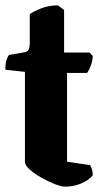

<svg xmlns="http://www.w3.org/2000/svg" viewBox="-25 -696 376 716"><path d="M218 0Q203 0 178 -10Q153 -20 127.5 -34.5Q102 -49 85 -64.5Q68 -80 68 -92V-428L-5 -436Q-5 -461 0 -474.5Q5 -488 9 -491L66 -501Q77 -503 81.5 -510.5Q86 -518 86 -541V-643Q99 -653 128 -664.5Q157 -676 191 -676L214 -659V-500H309L321 -487Q320 -467 313 -449.5Q306 -432 300 -424H225V-93L311 -80Q314 -76 317.5 -66Q321 -56 321 -42Q305 -23 277 -11.5Q249 0 218 0Z"/></svg>

Font: Texturina 72pt Black
Style: Regular
Weight: 900
Designer: Guillermo Torres Carreño
Foundry: Omnibus-Type
Version: Version 1.002; ttfautohint (v1.8.3)